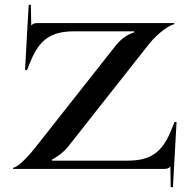

<svg xmlns="http://www.w3.org/2000/svg" viewBox="-20 -695 802 790"><path d="M34 0H653C669 0 673 -2 680 -9H681L682.5 75H691.5L706.5 -193L698.5 -193.5L683.5 -157C646.7 -67.5 599 -34 505 -34H193.5V-38C207.5 -45 237.6 -63.7 260.5 -92L592.5 -513C632.9 -564.2 684 -595 697 -595V-600H136.5C120.5 -600 116.5 -598 109.5 -591H108.5L107 -675H98L83 -407L91 -406.5L106 -443C142.8 -532.5 190.5 -566 284.5 -566H532.5V-562C509 -556 479.4 -536.9 456.5 -508L124.5 -87C82.6 -33.8 47 -5 34 -5Z"/></svg>

Font: Prida01
Style: Bold
Weight: 700
Designer: gluk
Foundry: gluk
Version: Version 00.072